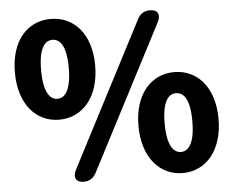

<svg xmlns="http://www.w3.org/2000/svg" viewBox="-53 -781 1093 898"><g transform="rotate(-5 493.0 -332.0)"><path d="M216 -245C325 -245 405 -334 405 -483C405 -632 325 -718 216 -718C107 -718 28 -632 28 -483C28 -334 107 -245 216 -245ZM151 -483C151 -587 181 -620 216 -620C251 -620 281 -587 281 -483C281 -379 251 -343 216 -343C181 -343 151 -379 151 -483ZM273 -5C255 29 268 54 304 54C332 54 350 42 363 18L714 -659C732 -693 719 -718 683 -718C655 -718 637 -706 624 -682ZM582 -184C582 -35 662 54 770 54C878 54 958 -35 958 -184C958 -333 878 -420 770 -420C662 -420 582 -333 582 -184ZM705 -184C705 -289 735 -321 770 -321C805 -321 835 -289 835 -184C835 -80 805 -45 770 -45C735 -45 705 -80 705 -184Z"/></g></svg>

Font: コーポレート・ロゴ（ラウンド）ver3 Bold
Style: Regular
Weight: 700
Designer: [KANA_main] LOGOTYPE.JP [Source Han Sans] Ryoko NISHIZUKA 西塚涼子 (kana, bopomofo & ideographs); Paul D. Hunt (Latin, Greek
Version: Version 12.001;FEAKit 1.0